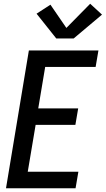

<svg xmlns="http://www.w3.org/2000/svg" viewBox="-20 -1004 564 1024"><path d="M12 0 134 -735H505L490 -647H221L184 -426H397L382 -338H170L128 -88H398L383 0ZM280 -799 175 -931 249 -979 334 -855 461 -984 524 -926 373 -799Z"/></svg>

Font: Iosevka SS04 Semibold Oblique
Style: Regular
Weight: 600
Italic angle: -9°
Monospace: yes
Designer: Belleve Invis
Foundry: Belleve Invis
Version: Version 19.0.0; ttfautohint (v1.8.4)